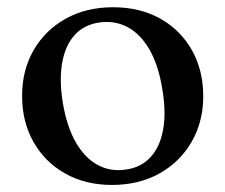

<svg xmlns="http://www.w3.org/2000/svg" viewBox="-20 -499 622 530"><path d="M292.5 -479Q366 -479 422 -447.8Q478 -416.5 509.5 -361Q541 -305.5 541 -233Q541 -163 509 -107.5Q477 -52 420.2 -20.2Q363.5 11.5 289 11.5Q216 11.5 160 -20Q104 -51.5 72.5 -107Q41 -162.5 41 -234.5Q41 -305.5 73 -360.8Q105 -416 161.5 -447.5Q218 -479 292.5 -479ZM327.5 -31Q369 -36.5 395.2 -64.8Q421.5 -93 430.2 -140.8Q439 -188.5 428 -253.5Q417.5 -318.5 392.8 -361.8Q368 -405 332.5 -424Q297 -443 254.5 -437Q212.5 -431 186.5 -402.8Q160.5 -374.5 151.8 -326.8Q143 -279 153.5 -214.5Q164.5 -149.5 189.2 -106.2Q214 -63 249.5 -43.8Q285 -24.5 327.5 -31Z"/></svg>

Font: Fraunces 16pt
Style: Regular
Weight: 400
Version: Version 1.000;[b76b70a41]